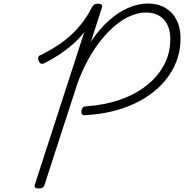

<svg xmlns="http://www.w3.org/2000/svg" viewBox="-20 -1055 1044 1089"><path d="M465 -402Q451 -400 445.5 -406.5Q440 -413 442 -428Q445 -441 451.5 -446.5Q458 -452 469 -452Q573 -459 659.5 -489Q746 -519 810.5 -569.5Q875 -620 910.5 -687Q946 -754 946 -833Q946 -904 909.5 -944Q873 -984 807 -984Q768 -984 724.5 -966.5Q681 -949 639 -915Q597 -881 557 -832Q517 -783 482 -720.5Q447 -658 420 -584L232 -5Q229 4 221.5 9Q214 14 199 14Q186 14 180 9Q174 4 177 -6L458 -873Q430 -836 394.5 -805Q359 -774 318.5 -747Q278 -720 231 -696Q219 -691 211 -695Q203 -699 199 -711Q194 -723 197.5 -731.5Q201 -740 212 -743Q278 -776 331.5 -814.5Q385 -853 428 -903Q471 -953 502 -1015Q508 -1024 514.5 -1029Q521 -1034 536 -1034Q550 -1034 555.5 -1028.5Q561 -1023 558 -1012L496 -819Q543 -890 597 -938Q651 -986 707.5 -1010.5Q764 -1035 819 -1035Q876 -1035 917.5 -1010.5Q959 -986 981.5 -942Q1004 -898 1004 -839Q1004 -746 963.5 -668.5Q923 -591 850.5 -533.5Q778 -476 679.5 -442Q581 -408 465 -402Z"/></svg>

Font: Playwrite CO ExtraLight
Style: Regular
Weight: 250
Version: Version 1.002